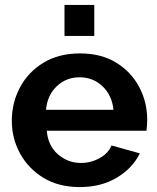

<svg xmlns="http://www.w3.org/2000/svg" viewBox="-20 -750 639 780"><path d="M304 10Q219 10 157.5 -27Q96 -64 62 -125.5Q28 -187 28 -259Q28 -333 61.5 -395.5Q95 -458 157 -495.5Q219 -533 305 -533Q391 -533 452 -495.5Q513 -458 545.5 -396.5Q578 -335 578 -264Q578 -238 575 -219H170Q175 -158 215.5 -123Q256 -88 309 -88Q349 -88 384.5 -107.5Q420 -127 433 -159L548 -127Q519 -67 455 -28.5Q391 10 304 10ZM167 -304H441Q435 -363 396.5 -399.5Q358 -436 303 -436Q249 -436 210.5 -399.5Q172 -363 167 -304ZM242 -604V-730H363V-604Z"/></svg>

Font: Raleway
Style: Bold
Weight: 700
Designer: Matt McInerney, Pablo Impallari, Rodrigo Fuenzalida
Foundry: Matt McInerney, Pablo Impallari, Rodrigo Fuenzalida
Version: Version 4.026